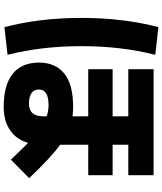

<svg xmlns="http://www.w3.org/2000/svg" viewBox="61 -878 878 1040"><g transform="rotate(90 500.0 -358.0)"><path d="M929 -614H764V-529H929V-397H764V-245Q832 -196 945 -77L845 22Q778 -48 754 -71Q735 -7 684.5 27Q634 61 559 61Q441 61 380 12.5Q319 -36 319 -131Q319 -218 377.5 -266.5Q436 -315 559 -315Q584 -315 610 -312V-397H355V-529H610V-614H355V-751H929ZM277 -760Q230 -576 230 -360Q230 -144 277 40L127 57Q77 -134 77 -360Q77 -586 127 -777ZM610 -172Q581 -182 550 -182Q465 -182 465 -131Q465 -76 542 -76Q610 -76 610 -154Z"/></g></svg>

Font: M PLUS 1p ExtraBold
Style: Regular
Weight: 800
Version: Version 1.062